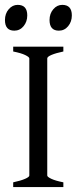

<svg xmlns="http://www.w3.org/2000/svg" viewBox="-22 -754 316 774"><path d="M31.2 0V-19Q61.5 -25.4 78.9 -33Q96.2 -40.5 96.2 -46.4V-518.6Q96.2 -523.9 79.8 -532Q63.5 -540 31.2 -546.4V-565.9H233.4V-546.4Q203.1 -540 185.8 -532.7Q168.5 -525.4 168.5 -518.6V-46.4Q168.5 -41 184.8 -33.2Q201.2 -25.4 233.4 -19V0ZM87.9 -691.9Q87.9 -666.5 73 -648.4Q58.1 -630.4 35.6 -630.4Q-2 -630.4 -2 -673.3Q-2 -699.2 13.2 -716.8Q28.3 -734.4 49.3 -734.4Q87.9 -734.4 87.9 -691.9ZM267.6 -691.9Q267.6 -666.5 252.7 -648.4Q237.8 -630.4 215.3 -630.4Q177.7 -630.4 177.7 -673.3Q177.7 -699.2 192.9 -716.8Q208 -734.4 229 -734.4Q267.6 -734.4 267.6 -691.9Z"/></svg>

Font: Dai Banna SIL Light
Style: Regular
Weight: 300
Designer: Victor Gaultney
Foundry: SIL International
Version: Version 4.000